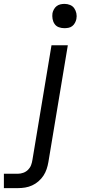

<svg xmlns="http://www.w3.org/2000/svg" viewBox="-127 -753 447 988"><path d="M-107 215V141H-34Q-21 141 -7 136Q7 131 17.5 120.5Q28 110 33 96.5Q38 83 40 69L138 -520H222L122 81Q119 99 113 117Q107 135 96.5 151Q86 167 71 180Q56 193 38.5 201Q21 209 2.5 212Q-16 215 -34 215ZM204 -608Q189 -608 175.5 -613Q162 -618 154 -629.5Q146 -641 143.5 -655.5Q141 -670 143 -685Q145 -695 150.5 -705Q156 -715 164.5 -721.5Q173 -728 183.5 -730.5Q194 -733 205 -733Q220 -733 233.5 -727.5Q247 -722 255 -710.5Q263 -699 266 -684.5Q269 -670 266 -655Q264 -645 258.5 -635Q253 -625 244.5 -618.5Q236 -612 225.5 -610Q215 -608 204 -608Z"/></svg>

Font: Iosevka Aile
Style: Italic
Weight: 400
Italic angle: -9°
Designer: Belleve Invis
Foundry: Belleve Invis
Version: Version 28.0.1; ttfautohint (v1.8.4)